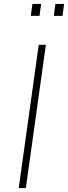

<svg xmlns="http://www.w3.org/2000/svg" viewBox="-20 -949 344 969"><path d="M74.5 0 175.5 -723H211.5L110.5 0ZM251.5 -869 259.5 -929H303.5L295.5 -869ZM135.5 -869 143.5 -929H187.5L179.5 -869Z"/></svg>

Font: Public Sans Thin Thin
Style: Italic
Weight: 250
Italic angle: -8°
Version: Version 2.001